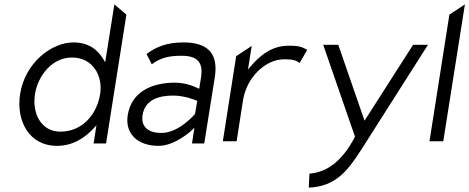

<svg xmlns="http://www.w3.org/2000/svg" viewBox="-20 -656 2146 878"><path d="M72 -226C53 -106 111 11 241 11C313 11 369 -26 410 -71L421 -83L408 0H465L558 -589L503 -636L461 -371L454 -383C428 -427 387 -462 316 -462C215 -462 94 -368 72 -226ZM140 -226C153 -308 217 -393 309 -393C405 -393 451 -309 438 -226C422 -128 353 -54 256 -54C168 -54 126 -137 140 -226Z M564 -129C551 -44 610 11 705 11C783 11 859 -62 859 -62L869 -72L858 0H914L962 -301C980 -412 930 -462 819 -462C742 -462 695 -442 650 -409L674 -362C714 -392 753 -401 810 -401C881 -401 911 -373 899 -300L891 -250L884 -253C884 -253 837 -278 781 -278C673 -278 581 -236 564 -129ZM632 -130C643 -201 708 -219 772 -219C827 -219 879 -196 879 -196L882 -195L872 -135L871 -134C871 -134 799 -48 718 -48C662 -48 623 -73 632 -130Z M999 -10H1062L1091 -196C1100 -253 1127 -299 1160 -331C1190 -360 1231 -385 1281 -385C1322 -385 1335 -379 1350 -368L1385 -428C1362 -440 1354 -447 1299 -447C1223 -447 1168 -402 1125 -351L1114 -338L1131 -446L1060 -399Z M1458 -451 1603 -32V-30C1543 85 1472 132 1395 138L1392 202C1518 197 1573 120 1633 27L1937 -451H1869L1647 -104L1527 -451Z M1944 -10H2007L2106 -636L2035 -589Z"/></svg>

Font: Charger Sport
Style: LitObl
Weight: 300
Designer: Jasper
Foundry: Cannot Into Space Fonts
Version: Version 1.1